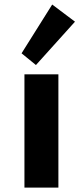

<svg xmlns="http://www.w3.org/2000/svg" viewBox="-20 -848 374 868"><path d="M90.5 0H244V-512H90.5ZM142.5 -554 319 -750 216 -827.5 77.5 -607Z"/></svg>

Font: Spartan
Style: Bold
Weight: 700
Designer: Matt Bailey, Mirko Velimirovic
Foundry: Matt Bailey
Version: Version 1.003; ttfautohint (v1.8.3)